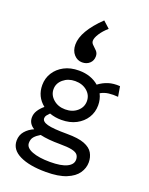

<svg xmlns="http://www.w3.org/2000/svg" viewBox="-178 -904 906 1168"><g transform="rotate(20 275.0 -320.0)"><path d="M249 -156Q208 -156 172 -169Q161 -158 154.5 -149.5Q148 -141 148 -130Q148 -108 184.5 -98Q221 -88 311 -88Q385 -88 424.5 -72.5Q464 -57 479.5 -30Q495 -3 495 30Q495 67 472.5 100Q450 133 400 153.5Q350 174 269 174Q162 174 99.5 143.5Q37 113 37 55Q37 19 59 -6.5Q81 -32 114 -46Q76 -69 76 -109Q76 -133 89.5 -154.5Q103 -176 126 -195Q68 -241 68 -316Q68 -360 90.5 -396Q113 -432 153.5 -453.5Q194 -475 249 -475Q289 -475 321.5 -463.5Q354 -452 378 -431Q407 -453 440 -463.5Q473 -474 515 -471L526 -406Q494 -409 465.5 -405.5Q437 -402 413 -388Q430 -355 430 -316Q430 -271 407.5 -235Q385 -199 344.5 -177.5Q304 -156 249 -156ZM249 -224Q296 -224 326.5 -250.5Q357 -277 357 -316Q357 -355 326.5 -381Q296 -407 249 -407Q204 -407 172.5 -380.5Q141 -354 141 -316Q141 -278 172 -251Q203 -224 249 -224ZM112 43Q112 74 156 91Q200 108 272 108Q344 108 380.5 90Q417 72 417 41Q417 22 407 9.5Q397 -3 369.5 -9Q342 -15 290 -15Q253 -15 221 -18Q189 -21 163 -27Q139 -13 125.5 2.5Q112 18 112 43ZM288 -814 331 -775Q301 -749 283 -721Q265 -693 265 -674Q265 -660 277.5 -649Q290 -638 302.5 -624.5Q315 -611 315 -591Q315 -563 296 -545.5Q277 -528 248 -528Q217 -528 195 -552.5Q173 -577 173 -617Q173 -660 202 -709.5Q231 -759 288 -814Z"/></g></svg>

Font: Inconsolata SemiExpanded Medium
Style: Regular
Weight: 500
Width: 6
Monospace: yes
Designer: Raph Levien, Cyreal, Brenton Simpson
Foundry: Raph Levien, Cyreal, Google
Version: Version 3.001; ttfautohint (v1.8.2.53-6de2)